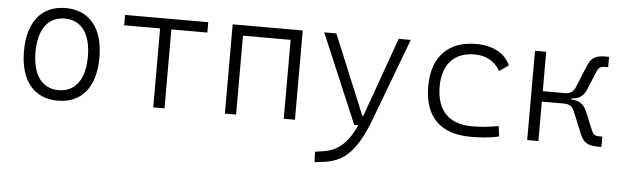

<svg xmlns="http://www.w3.org/2000/svg" viewBox="-48 -700 3612 1109"><g transform="rotate(5 1758.0 -146.0)"><path d="M293 9.8C431.2 9.8 511.7 -87.9 511.7 -258.8C511.7 -429.7 431.2 -527.3 293 -527.3C154.8 -527.3 74.2 -429.7 74.2 -258.8C74.2 -87.9 154.8 9.8 293 9.8ZM293 -51.3C196.3 -51.3 141.1 -126.5 141.1 -258.8C141.1 -391.1 196.3 -466.3 293 -466.3C389.6 -466.3 444.8 -391.1 444.8 -258.8C444.8 -126.5 389.6 -51.3 293 -51.3Z M846.2 0H911.6V-457.5H1120.1V-517.6H637.7V-457.5H846.2Z M1603 0H1668V-517.6H1261.7V0H1326.7V-457.5H1603Z M1802.2 234.4 1859.9 227.1C1976.6 211.4 2046.4 140.6 2116.7 -45.9L2294.4 -517.6H2224.1L2064.5 -70.3C2062.5 -64.9 2060.5 -60.1 2058.6 -55.2H2054.2L1862.8 -517.6H1792.5L2011.7 0H2035.6C1985.4 108.9 1929.7 153.8 1848.1 166.5L1799.3 173.8Z M2686.5 9.8C2740.2 9.8 2797.9 6.3 2851.1 -6.3L2843.3 -66.4C2794.4 -57.1 2743.2 -51.3 2691.9 -51.3C2556.2 -51.3 2483.9 -124.5 2483.9 -264.6C2483.9 -393.6 2552.2 -466.3 2668.9 -466.3C2730.5 -466.3 2784.7 -442.4 2817.9 -382.8L2871.6 -419.9C2842.3 -488.3 2769.5 -527.3 2672.9 -527.3C2509.3 -527.3 2418 -428.7 2418 -259.8C2418 -83.5 2511.7 9.8 2686.5 9.8Z M3014.6 0H3079.6V-228.5H3208.5C3240.7 -228.5 3257.8 -214.8 3269.5 -185.5L3321.3 -59.6C3340.3 -13.2 3368.7 2.4 3421.9 2.4H3445.3V-57.6H3427.7C3405.3 -57.6 3392.1 -64.9 3384.3 -84L3337.4 -196.8C3320.8 -235.8 3291.5 -255.4 3248.5 -255.4H3248V-262.2C3290 -262.7 3317.9 -282.2 3334 -320.8L3380.9 -433.6C3389.2 -452.6 3402.3 -460 3424.3 -460H3443.8V-520H3420.4C3366.7 -520 3340.3 -504.4 3321.3 -458L3269.5 -332C3257.8 -302.7 3240.7 -289.1 3208.5 -289.1H3079.6V-517.6H3014.6Z"/></g></svg>

Font: Cascadia Mono NF Light
Style: Regular
Weight: 300
Monospace: yes
Designer: Aaron Bell
Foundry: Saja Typeworks
Version: Version 2404.023